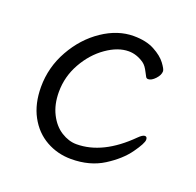

<svg xmlns="http://www.w3.org/2000/svg" viewBox="-96 -587 722 706"><g transform="rotate(20 265.0 -234.0)"><path d="M250 18Q197 18 152.5 -7Q108 -32 82 -80Q56 -128 56 -194Q56 -271 94 -338.5Q132 -406 191.5 -446Q251 -486 313 -486Q362 -486 394.5 -468.5Q427 -451 442.5 -430Q458 -409 458 -401Q458 -386 443.5 -370.5Q429 -355 416 -355Q410 -355 407 -360Q404 -365 398.5 -376Q393 -387 387.5 -394.5Q382 -402 375 -407Q346 -427 315 -427Q273 -427 228 -395.5Q183 -364 153.5 -311.5Q124 -259 124 -199Q124 -150 142.5 -113.5Q161 -77 190.5 -58.5Q220 -40 250 -40Q353 -40 453 -140Q468 -155 477 -155Q486 -155 486 -143Q486 -129 457.5 -89Q429 -49 376 -15.5Q323 18 250 18Z"/></g></svg>

Font: Iansui
Style: Regular
Weight: 400
Designer: But Ko / Fontworks Inc.
Foundry: zi-hi.com / Fontworks Inc.
Version: Version 1.002